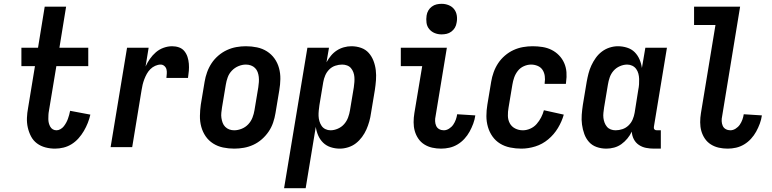

<svg xmlns="http://www.w3.org/2000/svg" viewBox="-20 -770 4040 1005"><path d="M268 8Q242 8 217.5 1.5Q193 -5 173.5 -19.5Q154 -34 142.5 -56Q131 -78 125.5 -102.5Q120 -127 121 -153Q122 -179 127 -205L163 -424H92V-520H179L214 -735H326L291 -520H442V-424H275L236 -189Q234 -179 233.5 -168Q233 -157 233 -146.5Q233 -136 235.5 -126Q238 -116 243 -107Q248 -98 256.5 -93Q265 -88 276 -88Q286 -88 296.5 -94Q307 -100 314 -109Q321 -118 326.5 -128Q332 -138 335.5 -148Q339 -158 342 -168.5Q345 -179 347 -190L453 -170Q448 -148 439.5 -126.5Q431 -105 419 -84.5Q407 -64 391 -46Q375 -28 355 -15.5Q335 -3 312.5 2.5Q290 8 268 8Z M559 0 645 -520H758L742 -422Q751 -442 764.5 -461.5Q778 -481 796 -496.5Q814 -512 836.5 -520Q859 -528 881 -528Q900 -528 917 -522Q934 -516 945 -502.5Q956 -489 961.5 -472Q967 -455 968.5 -436.5Q970 -418 968.5 -399.5Q967 -381 964 -362H851Q852 -373 853 -384.5Q854 -396 851.5 -406.5Q849 -417 840.5 -424.5Q832 -432 821 -432Q807 -432 792.5 -425.5Q778 -419 767 -408Q756 -397 748.5 -383.5Q741 -370 735.5 -355.5Q730 -341 726.5 -326.5Q723 -312 721 -298L672 0Z M1206 8Q1176 8 1147.5 2Q1119 -4 1095.5 -19Q1072 -34 1056.5 -56.5Q1041 -79 1033.5 -106.5Q1026 -134 1026.5 -163.5Q1027 -193 1031 -222L1051 -342Q1055 -367 1064 -392Q1073 -417 1087.5 -439Q1102 -461 1123 -479Q1144 -497 1168 -508Q1192 -519 1217 -523.5Q1242 -528 1267 -528Q1297 -528 1325.5 -522Q1354 -516 1377.5 -501Q1401 -486 1417 -463.5Q1433 -441 1440.5 -413.5Q1448 -386 1447.5 -356.5Q1447 -327 1442 -298L1422 -178Q1418 -153 1409.5 -128Q1401 -103 1386 -81Q1371 -59 1350.5 -41Q1330 -23 1306 -12Q1282 -1 1256.5 3.5Q1231 8 1206 8ZM1206 -88Q1225 -88 1245 -96Q1265 -104 1279.5 -119.5Q1294 -135 1301.5 -154.5Q1309 -174 1312 -193L1332 -313Q1334 -327 1335 -340.5Q1336 -354 1334.5 -367.5Q1333 -381 1328.5 -393Q1324 -405 1315 -414Q1306 -423 1293.5 -427.5Q1281 -432 1267 -432Q1248 -432 1228.5 -424Q1209 -416 1194 -400.5Q1179 -385 1172 -365.5Q1165 -346 1162 -327L1142 -207Q1140 -193 1138.5 -179.5Q1137 -166 1139 -152.5Q1141 -139 1145.5 -127Q1150 -115 1159 -106Q1168 -97 1180 -92.5Q1192 -88 1206 -88Z M1467 215 1589 -520H1702L1689 -444Q1699 -462 1712 -478Q1725 -494 1742.5 -505.5Q1760 -517 1780 -522.5Q1800 -528 1819 -528Q1846 -528 1870 -519.5Q1894 -511 1910 -493Q1926 -475 1935 -451.5Q1944 -428 1947 -402.5Q1950 -377 1948 -350.5Q1946 -324 1942 -298L1922 -178Q1919 -156 1913 -134.5Q1907 -113 1898 -92.5Q1889 -72 1875 -53Q1861 -34 1843 -20Q1825 -6 1802.5 1Q1780 8 1759 8Q1734 8 1711 0.5Q1688 -7 1671.5 -23Q1655 -39 1645.5 -61Q1636 -83 1633 -106L1580 215ZM1710 -88Q1729 -88 1748.5 -96.5Q1768 -105 1781.5 -120.5Q1795 -136 1802 -155Q1809 -174 1812 -193L1832 -313Q1834 -327 1835 -340.5Q1836 -354 1835 -367Q1834 -380 1829.5 -392Q1825 -404 1817 -413.5Q1809 -423 1796.5 -427.5Q1784 -432 1771 -432Q1753 -432 1735 -426Q1717 -420 1703.5 -406.5Q1690 -393 1682.5 -375.5Q1675 -358 1672 -340L1652 -220Q1650 -206 1648.5 -191.5Q1647 -177 1647.5 -163Q1648 -149 1652 -135.5Q1656 -122 1663.5 -111Q1671 -100 1683.5 -94Q1696 -88 1710 -88Z M2289 8Q2265 8 2242.5 3Q2220 -2 2201 -14Q2182 -26 2169.5 -44.5Q2157 -63 2151 -84.5Q2145 -106 2145 -130Q2145 -154 2149 -178L2190 -424H2078V-520H2319L2260 -162Q2257 -149 2257.5 -136Q2258 -123 2263 -111.5Q2268 -100 2279 -94Q2290 -88 2303 -88Q2317 -88 2330.5 -96.5Q2344 -105 2352.5 -117.5Q2361 -130 2366 -144Q2371 -158 2373 -172L2468 -166Q2465 -144 2457 -122.5Q2449 -101 2438 -81Q2427 -61 2411 -43.5Q2395 -26 2375 -14Q2355 -2 2333 3Q2311 8 2289 8ZM2291 -590Q2272 -590 2255 -597Q2238 -604 2226.5 -618Q2215 -632 2212.5 -651Q2210 -670 2213 -689Q2215 -703 2222 -715Q2229 -727 2240.5 -735.5Q2252 -744 2265 -747Q2278 -750 2292 -750Q2311 -750 2328.5 -743Q2346 -736 2357 -722Q2368 -708 2371 -689Q2374 -670 2370 -651Q2368 -637 2361 -625Q2354 -613 2342.5 -604.5Q2331 -596 2318 -593Q2305 -590 2291 -590Z M2709 8Q2679 8 2650 2Q2621 -4 2597.5 -18.5Q2574 -33 2558 -55.5Q2542 -78 2534 -105.5Q2526 -133 2526 -162.5Q2526 -192 2531 -222L2551 -342Q2555 -367 2564 -392Q2573 -417 2587.5 -439Q2602 -461 2623 -479Q2644 -497 2668 -508Q2692 -519 2717.5 -523.5Q2743 -528 2768 -528Q2794 -528 2819.5 -524Q2845 -520 2867 -509Q2889 -498 2906 -480.5Q2923 -463 2933 -440.5Q2943 -418 2945 -392.5Q2947 -367 2943 -340L2942 -331H2831V-336Q2834 -354 2831.5 -372Q2829 -390 2820 -404Q2811 -418 2794.5 -425Q2778 -432 2760 -432Q2741 -432 2722 -423.5Q2703 -415 2690.5 -399Q2678 -383 2671.5 -364.5Q2665 -346 2662 -327L2642 -207Q2638 -185 2638.5 -163.5Q2639 -142 2648.5 -124.5Q2658 -107 2676.5 -97.5Q2695 -88 2717 -88Q2736 -88 2755.5 -96.5Q2775 -105 2789 -121Q2803 -137 2812.5 -155.5Q2822 -174 2827 -193L2931 -170Q2921 -134 2900.5 -100Q2880 -66 2849.5 -40.5Q2819 -15 2782 -3.5Q2745 8 2709 8Z M3439 8H3403Q3382 8 3361.5 4Q3341 0 3324 -11.5Q3307 -23 3297.5 -41.5Q3288 -60 3287 -81Q3278 -62 3264 -45Q3250 -28 3232.5 -15.5Q3215 -3 3194.5 2.5Q3174 8 3154 8Q3127 8 3103 -0.5Q3079 -9 3063 -27Q3047 -45 3038.5 -68.5Q3030 -92 3026.5 -117.5Q3023 -143 3025 -169.5Q3027 -196 3031 -222L3051 -342Q3055 -364 3060.5 -385.5Q3066 -407 3075.5 -427.5Q3085 -448 3098.5 -467Q3112 -486 3130.5 -500Q3149 -514 3171 -521Q3193 -528 3214 -528Q3239 -528 3262.5 -520.5Q3286 -513 3302 -497Q3318 -481 3327.5 -459Q3337 -437 3340 -414L3358 -520H3471L3403 -108Q3402 -104 3402.5 -100Q3403 -96 3405.5 -93Q3408 -90 3411.5 -89Q3415 -88 3419 -88H3439ZM3202 -88Q3220 -88 3238 -94Q3256 -100 3270 -113.5Q3284 -127 3291.5 -144.5Q3299 -162 3302 -180L3321 -300Q3324 -314 3325 -328.5Q3326 -343 3325.5 -357Q3325 -371 3321.5 -384.5Q3318 -398 3310 -409Q3302 -420 3289.5 -426Q3277 -432 3263 -432Q3244 -432 3224.5 -423.5Q3205 -415 3191.5 -399.5Q3178 -384 3171.5 -365Q3165 -346 3162 -327L3142 -207Q3140 -193 3138.5 -179.5Q3137 -166 3138.5 -153Q3140 -140 3144.5 -128Q3149 -116 3157 -106.5Q3165 -97 3177 -92.5Q3189 -88 3202 -88Z M3789 8Q3765 8 3742.5 3Q3720 -2 3701 -14Q3682 -26 3669.5 -44.5Q3657 -63 3651 -84.5Q3645 -106 3645 -130Q3645 -154 3649 -178L3725 -639H3613V-735H3854L3760 -162Q3757 -149 3757.5 -136Q3758 -123 3763 -111.5Q3768 -100 3779 -94Q3790 -88 3803 -88Q3817 -88 3830.5 -96.5Q3844 -105 3852.5 -117.5Q3861 -130 3866 -144Q3871 -158 3873 -172L3968 -166Q3965 -144 3957 -122.5Q3949 -101 3938 -81Q3927 -61 3911 -43.5Q3895 -26 3875 -14Q3855 -2 3833 3Q3811 8 3789 8Z"/></svg>

Font: Iosevka Term Curly
Style: Bold Italic
Weight: 700
Italic angle: -9°
Designer: Belleve Invis
Foundry: Belleve Invis
Version: Version 32.3.0